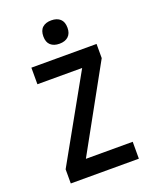

<svg xmlns="http://www.w3.org/2000/svg" viewBox="-168 -1028 900 1121"><g transform="rotate(-20 281.5 -467.0)"><path d="M73 0V-88L366 -611H88V-714H493V-626L205 -105H496V0ZM291 -789Q256 -789 236 -807Q216 -825 216 -861Q216 -898 236 -916Q256 -934 291 -934Q326 -934 346 -916Q366 -898 366 -861Q366 -826 346 -807.5Q326 -789 291 -789Z"/></g></svg>

Font: Noto Sans Mono SemiCondensed SemiBold
Style: Regular
Weight: 600
Width: 4
Designer: Monotype Design Team
Foundry: Monotype Imaging Inc.
Version: Version 2.014; ttfautohint (v1.8.4.7-5d5b)